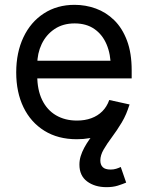

<svg xmlns="http://www.w3.org/2000/svg" viewBox="-20 -567 613 798"><path d="M299.3 11.7Q221.2 11.7 164.6 -23.4Q107.9 -58.6 77.6 -121.1Q47.4 -183.6 47.4 -266.1Q47.4 -348.6 77.4 -412.1Q107.4 -475.6 162.4 -511.2Q217.3 -546.9 290 -546.9Q335.9 -546.9 378.4 -531.5Q420.9 -516.1 454.6 -483.2Q488.3 -450.2 507.8 -398.4Q527.3 -346.7 527.3 -274.9V-241.2H103.5V-314.5H480L440.4 -288.1Q440.4 -341.3 423.1 -382.3Q405.8 -423.3 372.3 -446.5Q338.9 -469.7 290 -469.7Q241.7 -469.7 206.8 -446.3Q171.9 -422.9 153.3 -384Q134.8 -345.2 134.8 -298.8V-252.9Q134.8 -193.8 155 -151.9Q175.3 -109.9 212.6 -87.9Q250 -65.9 299.8 -65.9Q333 -65.9 359.6 -75.7Q386.2 -85.4 405.3 -104.5Q424.3 -123.5 434.1 -151.4L518.6 -132.8Q506.3 -90.3 476.1 -57.6Q445.8 -24.9 400.6 -6.6Q355.5 11.7 299.3 11.7ZM422.9 210.9Q374 210.9 342 187Q310.1 163.1 310.1 117.2Q310.1 99.1 315.4 81.8Q320.8 64.5 330.1 47.1Q339.4 29.8 351.8 12.2Q364.3 -5.4 378.9 -24.4L518.1 -132.8Q506.3 -91.8 486.1 -58.1Q465.8 -24.4 445.3 2.9Q424.8 30.3 410.9 54.2Q397 78.1 397 100.1Q397 117.7 407 127.7Q417 137.7 439.9 137.7Q452.1 137.7 462.6 134.5Q473.1 131.3 481.9 127L504.4 191.9Q489.7 198.2 469.5 204.6Q449.2 210.9 422.9 210.9Z"/></svg>

Font: Inter 18pt
Style: Regular
Weight: 400
Designer: Rasmus Andersson
Foundry: rsms
Version: Version 4.001;git-66647c0bb